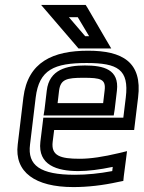

<svg xmlns="http://www.w3.org/2000/svg" viewBox="-20 -725 583 780"><path d="M338 -519C196 -519 93 -474 75 -329L52 -138C38 -26 122 35 278 35C336 35 398 28 461 14L481 10L483 -10L492 -79L496 -111L463 -103C400 -88 348 -80 304 -80C225 -80 187 -92 194 -149L200 -197H500H525L528 -222L541 -329C559 -473 477 -519 338 -519ZM332 -469C458 -469 505 -443 491 -329L481 -247H181H156L153 -222L144 -149C133 -54 212 -30 298 -30C338 -30 385 -36 438 -47L436 -30C383 -20 333 -15 284 -15C143 -15 91 -53 102 -138L125 -329C139 -442 200 -469 332 -469ZM319 -409C389 -409 411 -404 405 -357L399 -306H214L220 -357C226 -403 251 -409 319 -409ZM325 -459C252 -459 180 -443 170 -357L161 -281L157 -256H182H417H442L446 -281L455 -357C465 -443 401 -459 325 -459ZM409 -567 335 -694 328 -705H316H207H147L184 -662L293 -535L299 -528H310H384H432L409 -567ZM342 -578H326L260 -655H296L342 -578Z"/></svg>

Font: Gamestation Text Outline
Style: Italic
Weight: 400
Designer: Jonas Hecksher
Foundry: Jonas Hecksher, Playtypeª, e-types AS
Version: Version 1.003